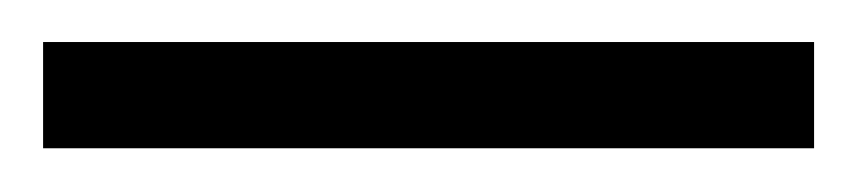

<svg xmlns="http://www.w3.org/2000/svg" viewBox="-30 36 401 90"><path d="M-9.8 105.5V55.7H351.6V105.5Z"/></svg>

Font: Pinar-DS2-FD Light
Style: Regular
Weight: 300
Designer: Amin Abedi
Version: Version 2.000